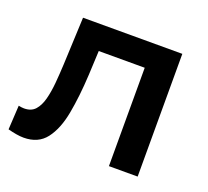

<svg xmlns="http://www.w3.org/2000/svg" viewBox="-99 -655 850 785"><g transform="rotate(20 326.0 -262.0)"><path d="M75 10Q60 10 42.5 7Q25 4 6 -1L12 -106Q26 -103 36 -103Q67 -103 84 -122Q101 -141 109.5 -173.5Q118 -206 121.5 -246Q125 -286 127 -328L136 -534H568V0H443V-428H243L238 -322Q233 -227 219 -152Q205 -77 171.5 -33.5Q138 10 75 10Z"/></g></svg>

Font: Montserrat SemiBold
Style: Regular
Weight: 600
Designer: Julieta Ulanovsky
Foundry: Julieta Ulanovsky
Version: Version 9.000; ttfautohint (v1.8.4.7-5d5b)